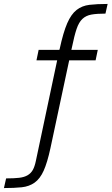

<svg xmlns="http://www.w3.org/2000/svg" viewBox="-168 -763 566 974"><path d="M-137 142Q-97 142 -71 139Q-45 136 -28 126Q-11 116 -1.5 99Q8 82 14 53L122 -457H17L28 -510H133L135 -516Q153 -599 173 -645Q193 -691 220.5 -712.5Q248 -734 286 -738.5Q324 -743 378 -743L367 -694Q323 -694 295.5 -689Q268 -684 250 -667Q232 -650 220.5 -616Q209 -582 197 -523L194 -510H328L317 -457H183L88 -12Q72 62 53.5 103Q35 144 7.5 163.5Q-20 183 -57.5 187Q-95 191 -148 191Z"/></svg>

Font: Azeri Sans Light
Style: Regular
Weight: 300
Designer: Hector Gatti & Omnibus-Type (original fonts) / Cristiano Sobral (main changes and remastering)
Version: Version 1.000; ttfautohint (v1.6)